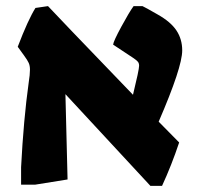

<svg xmlns="http://www.w3.org/2000/svg" viewBox="-20 -597 654 628"><path d="M194 -289 201 -10 95 7H49V-50Q57 -206 74 -328Q78 -353 78 -369Q78 -382 74 -391Q70 -400 59 -415L38 -444Q72 -533 96 -571L137 -577L215 -495L415 -287Q435 -369 435 -382Q435 -390 431 -395Q427 -400 415 -408L350 -451Q351 -462 377 -510Q403 -558 417 -577H446Q455 -573 495 -550Q538 -526 557 -497.5Q576 -469 576 -432Q576 -377 499 -199L566 -131Q541 -56 510 11H472Z"/></svg>

Font: Suez One
Style: Regular
Weight: 400
Version: Version 1.000